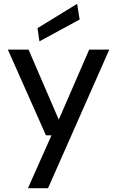

<svg xmlns="http://www.w3.org/2000/svg" viewBox="-20 -763 611 1003"><path d="M126 220 249 -56H220L21 -504H129L287 -138L446 -504H551L231 220ZM186 -547 176 -616 383 -743 396 -661Z"/></svg>

Font: AWOL-DM Medium
Style: Regular
Weight: 500
Designer: Colophon Foundry, Jonny Pinhorn, Mikhail Sharanda
Foundry: Colophon Foundry
Version: Version 1.000;Glyphs 3.2.3 (3260)